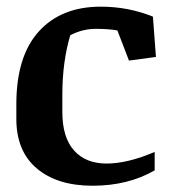

<svg xmlns="http://www.w3.org/2000/svg" viewBox="-20 -561 524 591"><path d="M30.3 -194.8V-240.2Q30.3 -387.7 99.4 -464.1Q168.5 -540.5 290 -540.5Q375 -540.5 450.7 -509.8L460 -385.7L377 -374.5L341.3 -467.3Q314.5 -472.2 274.4 -472.2Q234.4 -472.2 196.3 -452.6Q171.9 -370.6 171.9 -269.5V-216.3Q171.9 -138.2 207.8 -97.9Q243.7 -57.6 308.1 -57.6Q372.6 -57.6 456.1 -93.3V-36.6Q374 10.7 265.1 10.7Q156.2 10.7 93.3 -42.5Q30.3 -95.7 30.3 -194.8Z"/></svg>

Font: NoticiaText-Bold
Style: Bold
Weight: 700
Designer: JM Sole
Foundry: JM Sole
Version: Version 1.003